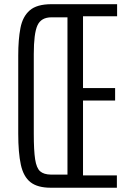

<svg xmlns="http://www.w3.org/2000/svg" viewBox="-20 -879 610 899"><path d="M217.8 0Q155.8 0 122.8 -25.9Q89.8 -51.8 77.6 -107.7Q65.4 -163.6 65.4 -253.4V-619.6Q65.4 -693.8 75.7 -747.6Q85.9 -801.3 119.1 -830.3Q152.3 -859.4 221.2 -859.4H528.3V-802.7H368.7V-466.8H519V-408.2H368.7V-57.6H527.3V0ZM217.8 -61.5H295.9V-797.9H221.2Q172.4 -797.9 155.3 -760Q138.2 -722.2 138.2 -626V-252.9Q138.2 -174.3 144.5 -133.1Q150.9 -91.8 168 -76.9Q185.1 -62 217.8 -61.5Z"/></svg>

Font: Antonio Thin
Style: Regular
Weight: 250
Designer: Vernon Adams
Foundry: Vernon Adams
Version: Version 1.002